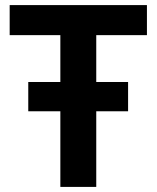

<svg xmlns="http://www.w3.org/2000/svg" viewBox="-20 -734 615 754"><path d="M217 0V-297H91V-412H217V-596H18V-714H557V-596H358V-412H483V-297H358V0Z"/></svg>

Font: Noto Sans UI
Style: Bold
Weight: 700
Designer: Monotype Design Team
Foundry: Monotype Imaging Inc.
Version: Version 1.901